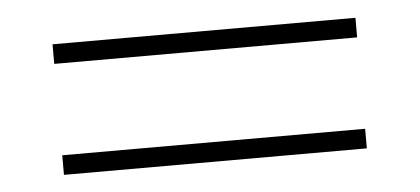

<svg xmlns="http://www.w3.org/2000/svg" viewBox="-29 -452 641 293"><g transform="rotate(-5 291.0 -305.0)"><path d="M59 -375V-405H523V-375ZM59 -205V-235H523V-205Z"/></g></svg>

Font: Aboreto
Style: Regular
Weight: 400
Designer: Dominik Jáger
Foundry: Dominik Jáger
Version: Version 1.001; ttfautohint (v1.8.4.7-5d5b)